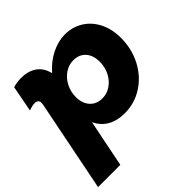

<svg xmlns="http://www.w3.org/2000/svg" viewBox="-207 -720 1085 1085"><g transform="rotate(-45 335.5 -177.0)"><path d="M88 -346Q91 -358 91 -367Q91 -394 62 -394Q42 -394 14 -383L44 -540Q79 -549 109 -549Q161 -549 197 -526Q233 -503 247 -460L252 -444Q296 -495 350.5 -521.5Q405 -548 458 -548Q517 -548 565 -518.5Q613 -489 640.5 -435Q668 -381 668 -310Q668 -222 630 -149.5Q592 -77 526.5 -35Q461 7 382 7Q322 7 279.5 -17.5Q237 -42 215 -89L158 195H-20ZM352 -142Q389 -142 420 -163Q451 -184 469.5 -220Q488 -256 488 -299Q488 -351 461 -381Q434 -411 388 -411Q351 -411 319.5 -389.5Q288 -368 269.5 -332Q251 -296 251 -253Q251 -203 278.5 -172.5Q306 -142 352 -142Z"/></g></svg>

Font: TypoPRO Montserrat Alternates
Style: Bold Italic
Weight: 700
Italic angle: -11.3°
Designer: Julieta Ulanovsky
Foundry: Julieta Ulanovsky
Version: Version 6.001